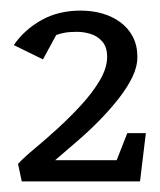

<svg xmlns="http://www.w3.org/2000/svg" viewBox="-20 -743 301 362"><path d="M21 -401 14 -434Q25 -446 45.5 -463Q66 -480 89.5 -501.5Q113 -523 134 -546Q155 -569 168.5 -592Q182 -615 182 -636Q182 -654 173 -664.5Q164 -675 151 -679Q138 -683 125 -683Q110 -683 100.5 -681Q91 -679 86 -677L61 -631L6 -658Q26 -687 58 -705Q90 -723 132 -723Q154 -723 173 -717.5Q192 -712 207 -701Q222 -690 230.5 -673.5Q239 -657 239 -636Q239 -617 229.5 -597.5Q220 -578 204 -557.5Q188 -537 168.5 -517Q149 -497 127 -478Q105 -459 84 -441H200L220 -492H255L244 -401Z"/></svg>

Font: Kreon Light
Style: Regular
Weight: 400
Version: Version 2.002